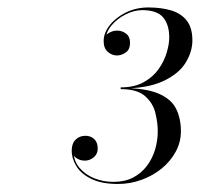

<svg xmlns="http://www.w3.org/2000/svg" viewBox="-20 -932 523 502"><path d="M288.5 -451Q246 -451 219.2 -464Q192.5 -477 180 -497Q167.5 -517 167.5 -538.5Q167.5 -557 177.8 -567Q188 -577 203.5 -577Q217 -577 226.2 -568.5Q235.5 -560 235.5 -543.5Q235.5 -529.5 225.2 -520.8Q215 -512 201.5 -512Q188.5 -512 178.2 -519.8Q168 -527.5 168 -538.5H172Q172 -512.5 187.2 -494Q202.5 -475.5 226.2 -466Q250 -456.5 276.5 -456.5Q306.5 -456.5 328 -467.8Q349.5 -479 364 -498.2Q378.5 -517.5 385.5 -541Q392.5 -564.5 392.5 -589Q392.5 -611 386.2 -636.8Q380 -662.5 359.2 -680.8Q338.5 -699 295.5 -699V-702Q360 -702 394 -687.5Q428 -673 440.5 -647.5Q453 -622 453 -589Q453 -560 439.2 -535Q425.5 -510 402.5 -491.2Q379.5 -472.5 350 -461.8Q320.5 -451 288.5 -451ZM295.5 -700.5V-703.5Q331 -703.5 355.5 -717Q380 -730.5 394.8 -751.5Q409.5 -772.5 416 -794.8Q422.5 -817 422.5 -834Q422.5 -867 406.8 -886.2Q391 -905.5 351.5 -905.5Q330.5 -905.5 308.2 -894.2Q286 -883 271 -864.8Q256 -846.5 256 -824.5H252Q252 -838 263.2 -845Q274.5 -852 286 -852Q299.5 -852 309.8 -844Q320 -836 320 -820.5Q320 -802.5 308.8 -794.8Q297.5 -787 286 -787Q272.5 -787 261.8 -796.5Q251 -806 251 -824.5Q251 -846 267 -866.2Q283 -886.5 309.5 -899.5Q336 -912.5 368 -912.5Q401.5 -912.5 427.5 -904.8Q453.5 -897 468.2 -878.2Q483 -859.5 483 -826.5Q483 -796.5 465 -767.5Q447 -738.5 405.8 -719.5Q364.5 -700.5 295.5 -700.5Z"/></svg>

Font: Bodoni Moda 28pt
Style: Italic
Weight: 400
Italic angle: -13°
Designer: Owen Earl
Foundry: indestructible type
Version: Version 2.004